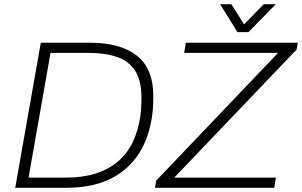

<svg xmlns="http://www.w3.org/2000/svg" viewBox="-20 -888 1428 908"><path d="M52 0 173 -686H405Q549 -686 627 -625Q705 -564 705 -433Q705 -403 703 -374.5Q701 -346 696 -319Q677 -214 624 -143Q571 -72 488.5 -36Q406 0 296 0ZM115 -48H291Q371 -48 432.5 -67.5Q494 -87 538 -124.5Q582 -162 608 -216.5Q634 -271 644 -341Q646 -354 647 -368Q648 -382 648.5 -396.5Q649 -411 649 -426Q649 -507 619 -553.5Q589 -600 532.5 -619Q476 -638 397 -638H219ZM713 0 719 -34 1295 -638H851L859 -686H1388L1383 -654L804 -48H1285L1277 0ZM1284 -868 1155 -736H1103L1021 -868H1074L1146 -754H1116L1227 -868Z"/></svg>

Font: Archivo SemiBold Thin
Style: Italic
Weight: 250
Italic angle: -10°
Version: Version 2.001